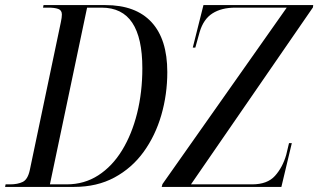

<svg xmlns="http://www.w3.org/2000/svg" viewBox="-45 -734 1250 754"><path d="M-25 0 -23 -10H-5Q24 -10 44 -19.5Q64 -29 72 -66L194 -647Q196 -657 197 -664Q198 -671 198 -677Q198 -694 183.5 -699Q169 -704 146 -704H124L126 -714H369Q488 -714 550 -647Q612 -580 612 -451Q612 -363 588.5 -282Q565 -201 519 -137.5Q473 -74 404.5 -37Q336 0 246 0ZM217 -10Q286 -10 341 -45.5Q396 -81 434.5 -144Q473 -207 493.5 -289.5Q514 -372 514 -466Q514 -585 474.5 -644.5Q435 -704 354 -704H297L151 -10ZM590 0 593 -11 1081 -704H879Q825 -704 789.5 -681.5Q754 -659 739 -608L722 -547H712L754 -714H1185L1184 -705L705 -10H945Q1005 -10 1035 -43.5Q1065 -77 1079 -126L1090 -172H1101L1060 0Z"/></svg>

Font: Noto Serif Display Condensed
Style: Italic
Weight: 400
Width: 3
Italic angle: -12°
Designer: Monotype Design Team
Foundry: Monotype Imaging Inc.
Version: Version 2.009